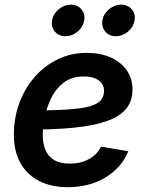

<svg xmlns="http://www.w3.org/2000/svg" viewBox="-20 -779 625 811"><path d="M266.6 11.7Q195.8 11.7 144.5 -14.9Q93.3 -41.5 65.9 -91.1Q38.6 -140.6 38.6 -210Q38.6 -280.3 61.3 -342.5Q84 -404.8 125.7 -452.9Q167.5 -501 223.6 -528.3Q279.8 -555.7 346.7 -555.7Q402.8 -555.7 446.3 -536.9Q489.7 -518.1 514.6 -483.2Q539.6 -448.2 539.6 -400.4Q539.6 -351.1 511.7 -318.4Q483.9 -285.6 428.5 -266.6Q373 -247.6 290.5 -239.5Q208 -231.4 98.1 -231.4L112.3 -312.5Q204.6 -312.5 264.4 -316.4Q324.2 -320.3 357.9 -329.6Q391.6 -338.9 405.5 -355.2Q419.4 -371.6 419.4 -396Q419.4 -423.8 396.2 -439.9Q373 -456.1 334 -456.1Q283.7 -456.1 250.2 -430.9Q216.8 -405.8 197.3 -366.7Q177.7 -327.6 169.2 -285.2Q160.6 -242.7 160.6 -208.5Q160.6 -174.8 171.4 -147.2Q182.1 -119.6 207.5 -103.8Q232.9 -87.9 275.4 -87.9Q320.8 -87.9 355.7 -106.9Q390.6 -126 406.7 -159.7L522 -140.1Q494.1 -71.3 426 -29.8Q357.9 11.7 266.6 11.7ZM469.2 -626Q441.4 -626 424.8 -645.5Q408.2 -665 412.6 -692.9Q417 -720.2 440.4 -739.7Q463.9 -759.3 491.7 -759.3Q520 -759.3 536.6 -739.7Q553.2 -720.2 548.3 -692.9Q543.9 -665 520.8 -645.5Q497.6 -626 469.2 -626ZM256.8 -626Q228.5 -626 211.9 -645.5Q195.3 -665 199.7 -692.9Q204.6 -720.2 227.8 -739.7Q251 -759.3 279.3 -759.3Q307.1 -759.3 323.7 -739.7Q340.3 -720.2 335.9 -692.9Q331.1 -665 307.9 -645.5Q284.7 -626 256.8 -626Z"/></svg>

Font: Inter SemiBold
Style: Italic
Weight: 600
Italic angle: -9.3988°
Designer: Rasmus Andersson
Foundry: rsms
Version: Version 4.001;git-66647c0bb